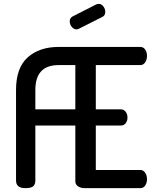

<svg xmlns="http://www.w3.org/2000/svg" viewBox="-20 -974 801 994"><path d="M509 -886 388 -825Q382 -822 376 -822Q362 -822 351.5 -835Q341 -848 341 -863Q341 -881 356 -889L480 -952Q488 -954 491 -954Q505 -954 515 -941Q525 -928 525 -913Q525 -893 509 -886ZM476 -637V-408H605Q621 -408 630.5 -395.5Q640 -383 640 -365Q640 -349 631 -336.5Q622 -324 605 -324H476V-94H706Q722 -94 731.5 -80Q741 -66 741 -46Q741 -28 732 -14Q723 0 706 0H417Q398 0 384 -9.5Q370 -19 370 -35V-324H163V-40Q163 -20 152.5 -10Q142 0 110 0Q63 0 63 -40V-508Q63 -623 123.5 -677Q184 -731 283 -731H706Q723 -731 732 -717Q741 -703 741 -685Q741 -665 731.5 -651Q722 -637 706 -637ZM163 -508V-408H370V-637H283Q163 -637 163 -508Z"/></svg>

Font: Dosis
Style: SemiBold
Weight: 600
Designer: Edgar Tolentino, Pablo Impallari, Igino Marini
Foundry: Edgar Tolentino, Pablo Impallari, Igino Marini
Version: Version 1.007